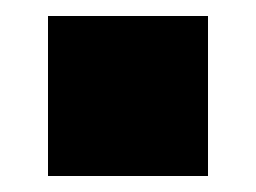

<svg xmlns="http://www.w3.org/2000/svg" viewBox="-20 -440 320 240"><path d="M40 -220V-420H240V-220Z"/></svg>

Font: Tektur Condensed Black
Style: Regular
Weight: 900
Width: 3
Designer: Adam Jagosz
Foundry: Adam Jagosz
Version: Version 1.005;gftools[0.9.30]